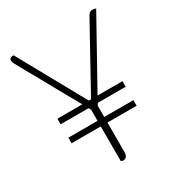

<svg xmlns="http://www.w3.org/2000/svg" viewBox="-164 -783 829 894"><g transform="rotate(-30 250.5 -336.0)"><path d="M286 -318H420V-288H270L263 -276V-216H420V-186H263V-30Q263 4 239 4Q232 4 227 0V-186H70V-216H227V-276L220 -288H70V-318H204L24 -641Q18 -653 18 -660Q18 -676 41 -676L239 -318H251L436 -653Q443 -666 449 -671Q455 -676 465 -676Q475 -676 483 -672Z"/></g></svg>

Font: Thasadith
Style: Regular
Weight: 400
Designer: Cadson Demak Co.,Ltd.
Foundry: Cadson Demak Co.,Ltd.
Version: Version 1.000; ttfautohint (v1.6)